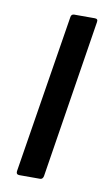

<svg xmlns="http://www.w3.org/2000/svg" viewBox="-64 -524 315 559"><g transform="rotate(10 93.5 -244.0)"><path d="M34 0Q24 0 25 -10L100 -478Q101 -488 110 -488H171Q181 -488 179 -478L105 -10Q103 0 95 0Z"/></g></svg>

Font: Sofia Sans Condensed Medium
Style: Italic
Weight: 500
Italic angle: -9°
Designer: Botio Nikoltchev, Ani Petrova
Foundry: lettersoup
Version: Version 4.101; ttfautohint (v1.8.4.7-5d5b)